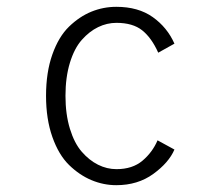

<svg xmlns="http://www.w3.org/2000/svg" viewBox="-20 -532 610 563"><path d="M491.5 -93.5Q475 -55 429.5 -22Q384 11 321 11Q283.5 11 248.2 -3.8Q213 -18.5 182.5 -48.2Q152 -78 133.5 -130.5Q115 -183 115 -251Q115 -320 133.5 -372.2Q152 -424.5 182.5 -454Q213 -483.5 248 -497.8Q283 -512 321 -512Q385.5 -512 428 -481.8Q470.5 -451.5 491.5 -404L444 -377.5Q424.5 -421 397 -443Q369.5 -465 321.5 -465Q293.5 -465 267.8 -452.5Q242 -440 220 -415.2Q198 -390.5 185 -348Q172 -305.5 172 -251Q172 -197 185 -154.5Q198 -112 219.8 -87Q241.5 -62 267.5 -49Q293.5 -36 321.5 -36Q368.5 -36 397.8 -60.8Q427 -85.5 442 -120.5Z"/></svg>

Font: League Mono Narrow UltraLight
Style: Regular
Weight: 200
Width: 3
Designer: Tyler Finck
Foundry: The League of Moveable Type / Tyler Finck
Version: Version 2.210